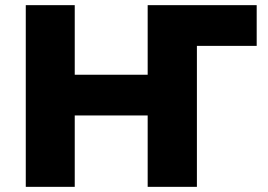

<svg xmlns="http://www.w3.org/2000/svg" viewBox="-20 -725 1039 745"><path d="M80 0V-705H270V-435H553V-705H976V-547H744V0H553V-277H270V0Z"/></svg>

Font: Nunito Sans 8pt Black
Style: Regular
Weight: 900
Version: Version 3.101;gftools[0.9.27]